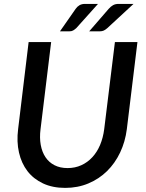

<svg xmlns="http://www.w3.org/2000/svg" viewBox="-20 -930 728 959"><path d="M317.5 -90.5Q355 -90.5 386.2 -104.8Q417.5 -119 441.2 -144.8Q465 -170.5 480 -206.2Q495 -242 500.5 -285L554 -720H666.5L613.5 -285Q605.5 -222 580 -168.2Q554.5 -114.5 514.5 -75.2Q474.5 -36 421.5 -13.8Q368.5 8.5 305.5 8.5Q242.5 8.5 195 -13.8Q147.5 -36 117.2 -75.2Q87 -114.5 74.8 -168.2Q62.5 -222 70.5 -285L123 -720H235.5L182.5 -285Q177 -242 183.5 -206.2Q190 -170.5 207.2 -144.8Q224.5 -119 252.2 -104.8Q280 -90.5 317.5 -90.5ZM469.5 -910.5 361 -789.5Q352.5 -782 345.2 -777.8Q338 -773.5 326.5 -773.5H279.5L358 -886Q366 -897.5 377.2 -904Q388.5 -910.5 405 -910.5ZM647 -910.5 516 -789.5Q507 -781.5 498.5 -777.5Q490 -773.5 478.5 -773.5H425.5L523 -886Q533 -897.5 544.5 -904Q556 -910.5 572.5 -910.5Z"/></svg>

Font: Lato SemiBold
Style: Italic
Weight: 600
Italic angle: -7°
Designer: Lukasz Dziedzic with Adam Twardoch and Botio Nikoltchev
Foundry: tyPoland Lukasz Dziedzic
Version: Version 2.015; 2015-08-06; http://www.latofonts.com/